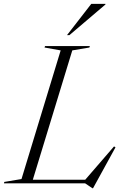

<svg xmlns="http://www.w3.org/2000/svg" viewBox="-62 -955 652 1000"><path d="M314.5 -692.5 109 -19H382L532 -192.5L539.5 -187.5L422.5 25.5H419.5L381.5 0H-41.5L-39.5 -7.5L50 -22.5L254 -692.5L170 -707.5L172.5 -715H406L403.5 -707.5ZM287 -772 413.5 -935H487.5L487 -931.5L299.5 -772Z"/></svg>

Font: Newsreader Display Light
Style: Italic
Weight: 300
Italic angle: -17°
Designer: Hugues Gentile
Foundry: Production Type
Version: Version 1.001